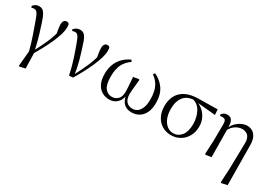

<svg xmlns="http://www.w3.org/2000/svg" viewBox="-2 -1291 3132 2257"><g transform="rotate(30 1563.5 -162.0)"><path d="M222 201 245 -55 247 20Q216 -103 183.5 -195Q151 -287 126 -357Q109 -405 96.5 -429Q84 -453 71.5 -461Q59 -469 40 -469Q22 -469 8 -463L0 -482Q15 -503 35.5 -514Q56 -525 82 -525Q106 -525 125 -514Q144 -503 162.5 -471Q181 -439 201 -377Q221 -317 246 -234.5Q271 -152 294 -46L301 -44L307 190L231 207ZM294 -4 277 -29Q305 -83 328.5 -129Q352 -175 370.5 -218Q389 -261 404.5 -307.5Q420 -354 434 -409L426 -298Q417 -350 412 -379.5Q407 -409 404.5 -427.5Q402 -446 402 -462Q402 -497 415 -514Q428 -531 450 -531Q463 -531 470.5 -527Q478 -523 484 -516Q487 -505 487.5 -494Q488 -483 488 -470Q488 -428 471.5 -373Q455 -318 427 -255.5Q399 -193 364.5 -128.5Q330 -64 294 -4Z M790 7Q768 -101 737.5 -194Q707 -287 677 -367Q655 -429 638.5 -451Q622 -473 598 -473Q576 -473 560 -465L552 -484Q566 -504 589.5 -515Q613 -526 637 -526Q665 -526 684.5 -512.5Q704 -499 720 -468.5Q736 -438 751 -386Q778 -306 804 -212.5Q830 -119 843 -22H829L835 -34Q862 -87 884.5 -132.5Q907 -178 926 -222.5Q945 -267 960.5 -316Q976 -365 990 -424L977 -295Q966 -356 960 -396Q954 -436 954 -462Q954 -496 967 -513.5Q980 -531 1003 -531Q1015 -531 1022.5 -527.5Q1030 -524 1035 -517Q1038 -505 1039 -494.5Q1040 -484 1040 -470Q1040 -427 1023 -371.5Q1006 -316 978 -252.5Q950 -189 915 -123Q880 -57 843 4Z M1337 15Q1282 15 1237.5 -11.5Q1193 -38 1167.5 -90.5Q1142 -143 1142 -221Q1142 -297 1166 -355.5Q1190 -414 1233 -456Q1276 -498 1332 -522L1347 -500Q1283 -457 1251.5 -394Q1220 -331 1220 -227Q1220 -121 1256 -74.5Q1292 -28 1348 -28Q1397 -28 1429.5 -60.5Q1462 -93 1462 -157Q1462 -204 1458 -249Q1454 -294 1450 -356L1523 -368L1532 -362Q1529 -325 1525 -289.5Q1521 -254 1518 -222.5Q1515 -191 1515 -164Q1515 -98 1544 -63Q1573 -28 1630 -28Q1666 -28 1694.5 -48.5Q1723 -69 1741 -113.5Q1759 -158 1759 -229Q1759 -329 1729 -392.5Q1699 -456 1637 -499L1652 -523Q1737 -485 1787 -411.5Q1837 -338 1837 -227Q1837 -143 1810.5 -90Q1784 -37 1739 -11Q1694 15 1639 15Q1572 15 1532 -25.5Q1492 -66 1482 -150H1494Q1491 -97 1469.5 -60.5Q1448 -24 1414.5 -4.5Q1381 15 1337 15Z M2176 15Q2109 15 2055.5 -16.5Q2002 -48 1971 -107Q1940 -166 1940 -246Q1940 -329 1973 -389.5Q2006 -450 2073.5 -484Q2141 -518 2245 -519L2502 -523L2507 -450L2240 -475L2223 -481Q2120 -480 2071 -419Q2022 -358 2022 -254Q2022 -180 2044.5 -127Q2067 -74 2104.5 -46Q2142 -18 2187 -18Q2254 -18 2297 -72.5Q2340 -127 2340 -228Q2340 -275 2329 -318.5Q2318 -362 2298 -397.5Q2278 -433 2247 -455.5Q2216 -478 2176 -483L2189 -492Q2237 -488 2278 -467Q2319 -446 2350 -412Q2381 -378 2398.5 -334.5Q2416 -291 2416 -241Q2416 -162 2383 -104.5Q2350 -47 2295.5 -16Q2241 15 2176 15Z M2636 3 2645 -178 2647 -403Q2647 -443 2635.5 -458Q2624 -473 2597 -473Q2589 -473 2581.5 -472.5Q2574 -472 2565 -470L2559 -488Q2569 -503 2588 -515Q2607 -527 2633 -527Q2659 -527 2677.5 -515.5Q2696 -504 2706.5 -474.5Q2717 -445 2717 -390V-386L2721 0L2645 11ZM2962 201 2972 16 2979 -331Q2981 -381 2967 -411Q2953 -441 2927.5 -454.5Q2902 -468 2868 -468Q2827 -468 2782.5 -440.5Q2738 -413 2711 -356L2701 -367H2703Q2719 -423 2753.5 -459Q2788 -495 2828 -513Q2868 -531 2900 -531Q2938 -531 2970.5 -513.5Q3003 -496 3023.5 -455.5Q3044 -415 3044 -345L3049 190L2971 207Z"/></g></svg>

Font: Noto Serif KR
Style: Regular
Weight: 400
Designer: Ryoko NISHIZUKA  (kana & ideographs); Frank Grießhammer (Latin, Greek & Cyrillic); Wenlong ZHANG  (bopomofo); Sandoll Co
Foundry: Adobe
Version: Version 2.003-H1;hotconv 1.1.1;makeotfexe 2.6.0